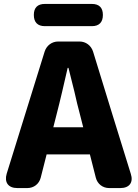

<svg xmlns="http://www.w3.org/2000/svg" viewBox="-20 -956 700 976"><path d="M327 -936H208C171 -936 152 -917 152 -880C152 -843 171 -823 208 -823H327H447C484 -823 503 -843 503 -880C503 -917 484 -936 447 -936ZM552 -372 453 -694C443 -725 416 -745 384 -745H276C244 -745 217 -725 207 -694L14 -73C1 -29 22 0 68 0H119C152 0 179 -21 187 -53L217 -171H327H437L467 -53C475 -21 502 0 535 0H592C638 0 659 -29 645 -72ZM358 -491C367 -450 377 -409 387 -372L403 -309H251L267 -372C277 -409 286 -449 296 -490C306 -531 315 -572 324 -611H328C338 -573 348 -532 358 -491Z"/></svg>

Font: GenSenRounded2 TW H
Style: Regular
Weight: 900
Version: Version 2.100;PS 2.1;hotconv 16.6.51;makeotf.lib2.5.65220 DE